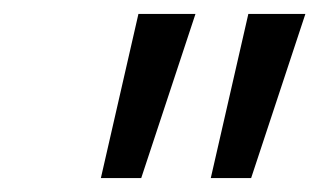

<svg xmlns="http://www.w3.org/2000/svg" viewBox="-20 -709 459 276"><path d="M419 -689 341 -453H283L337 -689ZM261 -689 183 -453H125L179 -689Z"/></svg>

Font: Kantumruy Pro
Style: Italic
Weight: 400
Italic angle: -13°
Designer: Sovichet Tep
Foundry: Sovichet Tep
Version: Version 1.002